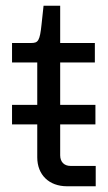

<svg xmlns="http://www.w3.org/2000/svg" viewBox="-20 -650 377 670"><path d="M214 0H314V-71H226C204 -71 190 -85 190 -108V-216H313V-284H190V-432H311V-500H190V-630H132L125 -565C119 -507 113 -500 89 -500H22V-432H110V-284H22V-216H110V-101C110 -40 151 0 214 0Z"/></svg>

Font: Finlandica
Style: Regular
Weight: 400
Designer: Niklas Ekholm, Juho Hiilivirta, Jaakko Suomalainen
Foundry: Helsinki Type Studio
Version: Version 2.000;Glyphs 3.2 (3202)